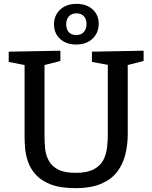

<svg xmlns="http://www.w3.org/2000/svg" viewBox="-20 -962 787 992"><path d="M455 -695 722 -700V-647L640 -626V-268Q640 -215 628 -165.5Q616 -116 587 -76.5Q558 -37 505 -13.5Q452 10 370 10Q291 10 241.5 -9.5Q192 -29 164 -60.5Q136 -92 124 -128.5Q112 -165 109.5 -198.5Q107 -232 107 -256V-626L25 -642V-695L292 -700V-647L210 -626V-256Q210 -224 213.5 -191.5Q217 -159 232.5 -131Q248 -103 280.5 -86Q313 -69 371 -69Q430 -69 464 -87Q498 -105 513.5 -134.5Q529 -164 533 -198.5Q537 -233 537 -268V-627L455 -642ZM373 -732Q322 -732 290.5 -761Q259 -790 259 -836Q259 -882 290.5 -912Q322 -942 376 -942Q427 -942 458.5 -913.5Q490 -885 490 -839Q490 -793 458.5 -762.5Q427 -732 373 -732ZM374 -781Q400 -781 413.5 -797Q427 -813 427 -838Q427 -863 413.5 -878Q400 -893 375 -893Q349 -893 335.5 -877Q322 -861 322 -837Q322 -812 335 -796.5Q348 -781 374 -781Z"/></svg>

Font: Bitter Medium
Style: Regular
Weight: 500
Designer: Sol Matas, and Bitter project Authors
Foundry: Sol Matas
Version: Version 2.001